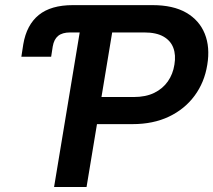

<svg xmlns="http://www.w3.org/2000/svg" viewBox="-20 -748 853 768"><path d="M65.4 -521 73.2 -571.3Q86.4 -648.4 135 -688Q183.6 -727.5 271.5 -727.5H316.9L298.8 -618.2H260.3Q229.5 -618.2 212.6 -604.5Q195.8 -590.8 190.9 -562L184.6 -521ZM196.3 0 316.9 -727.5H590.3Q672.4 -727.5 724.9 -697.3Q777.3 -667 799.1 -613Q820.8 -559.1 809.1 -488.8Q797.9 -418.5 758.3 -365Q718.8 -311.5 655.8 -281.5Q592.8 -251.5 509.8 -251.5H321.3L339.4 -359.9H514.6Q563 -359.9 596.9 -376.5Q630.9 -393.1 651.4 -422.4Q671.9 -451.7 677.7 -489.7Q684.1 -527.8 673.3 -556.6Q662.6 -585.4 633.8 -601.8Q605 -618.2 557.1 -618.2H428.7L326.2 0Z"/></svg>

Font: Inter 20pt SemiBold
Style: Italic
Weight: 600
Italic angle: -9.3988°
Version: Version 4.001;git-66647c0bb